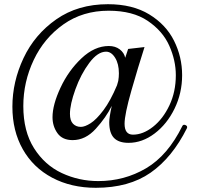

<svg xmlns="http://www.w3.org/2000/svg" viewBox="-20 -826 951 914"><path d="M871 -221Q871 -218 870 -216Q800 -76 697 -4Q594 68 436 68Q319 68 228.5 20Q138 -28 88.5 -115.5Q39 -203 39 -318Q39 -437 92 -549.5Q145 -662 248 -734Q351 -806 494 -806Q611 -806 690.5 -757.5Q770 -709 808.5 -632Q847 -555 847 -468Q847 -383 811 -309Q775 -235 716 -190.5Q657 -146 592 -146Q545 -146 522.5 -169.5Q500 -193 500 -244Q500 -267 512 -322Q485 -267 436 -213Q387 -159 326 -159Q277 -159 253.5 -192Q230 -225 230 -268Q230 -327 268 -408.5Q306 -490 368 -548.5Q430 -607 498 -607Q529 -607 550 -591Q571 -575 576 -551L590 -593L668 -602Q638 -509 605.5 -395Q573 -281 573 -237Q573 -185 613 -185Q661 -185 708.5 -222.5Q756 -260 786.5 -324.5Q817 -389 817 -468Q817 -538 786 -608Q755 -678 683.5 -726.5Q612 -775 497 -775Q374 -775 282 -710Q190 -645 140.5 -540.5Q91 -436 91 -321Q91 -201 142 -120.5Q193 -40 274.5 -2Q356 36 448 36Q572 36 675.5 -25Q779 -86 848 -226Q851 -232 857 -232Q861 -232 866 -229Q871 -226 871 -221ZM537 -420 543 -441Q546 -459 546 -477Q546 -522 528 -551Q510 -580 485 -580Q445 -580 405 -526.5Q365 -473 339 -401Q313 -329 313 -284Q313 -252 327.5 -237Q342 -222 365 -222Q384 -222 411.5 -239.5Q439 -257 472.5 -301.5Q506 -346 537 -420Z"/></svg>

Font: Shippori Mincho Medium
Style: Regular
Weight: 500
Designer: FONTDASU
Foundry: FONTDASU / Google Inc. / but / Adobe
Version: Version 3.110; ttfautohint (v1.8.3)